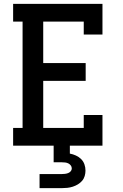

<svg xmlns="http://www.w3.org/2000/svg" viewBox="-20 -755 640 995"><path d="M48 0V-92H97V-643H48V-735H511V-576H414V-643H204V-428H424V-336H204V-92H414V-159H511V0ZM185 220V147H300Q308 147 316.5 146Q325 145 333 142Q341 139 346.5 132.5Q352 126 352 118Q352 109 346.5 102Q341 95 333.5 91.5Q326 88 317.5 87Q309 86 300 86H258V0H342V41Q358 44 373.5 51Q389 58 400.5 69.5Q412 81 417.5 96.5Q423 112 423 129Q423 143 419 157Q415 171 405.5 182Q396 193 383.5 200.5Q371 208 357 212.5Q343 217 328.5 218.5Q314 220 300 220Z"/></svg>

Font: Iosevka Etoile Semibold
Style: Regular
Weight: 600
Designer: Belleve Invis
Foundry: Belleve Invis
Version: Version 22.1.2; ttfautohint (v1.8.4)